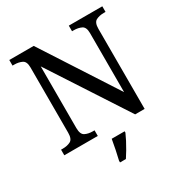

<svg xmlns="http://www.w3.org/2000/svg" viewBox="-210 -869 1183 1246"><g transform="rotate(-30 381.5 -246.5)"><path d="M38 0V-42H51Q85 -42 109 -54.5Q133 -67 133 -114V-604Q133 -648 108.5 -660Q84 -672 51 -672H38V-714H221L579 -161V-604Q579 -648 554.5 -660Q530 -672 497 -672H484V-714H735V-672H722Q688 -672 664 -659.5Q640 -647 640 -600V0H569L194 -576V-114Q194 -67 218 -54.5Q242 -42 276 -42H289V0ZM328 208Q336 175 344 136Q352 97 358 61H455V71Q446 92 432 119Q418 146 402 173Q386 200 372 221H328Z"/></g></svg>

Font: Noto Serif Khojki
Style: Regular
Weight: 400
Designer: Juan Bruce
Version: Version 2.002